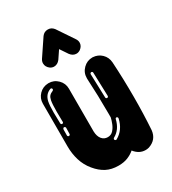

<svg xmlns="http://www.w3.org/2000/svg" viewBox="-209 -989 986 1100"><g transform="rotate(-30 284.0 -439.5)"><path d="M425.2 0Q383.2 0 353.5 -38.1Q334.2 -21.3 307.9 -10.6Q281.7 0 246.5 0Q200.5 0 166.3 -17.8Q132.2 -35.6 103.5 -70.8Q74.3 -105.9 60.9 -149.8Q47.5 -193.6 47.5 -241.1V-524.3Q47.5 -559.4 71.8 -584.4Q96 -609.4 132.2 -610.4H133.7Q169.3 -610.4 194.6 -585.1Q219.8 -559.9 219.8 -524.3V-241.1Q220.8 -209.4 235.6 -190.8Q250.5 -172.3 274.3 -172.3Q296.5 -172.3 310.6 -187.9Q324.8 -203.5 332.9 -224Q341.1 -244.6 345 -261.9V-288.6Q345 -408.9 338.6 -519.3V-525.2Q338.6 -561.4 364.1 -586.9Q389.6 -612.4 425.2 -612.4H427.2Q461.9 -610.4 485.4 -587.4Q508.9 -564.4 511.4 -530.2Q518.3 -418.3 518.3 -297.5Q518.3 -188.1 511.4 -81.7Q505 -22.3 447.5 -3Q436.6 0 425.2 0ZM85.6 -368.8Q89.6 -368.8 91.8 -371.3Q94.1 -373.8 94.1 -376.2L93.1 -445Q93.1 -495 97.5 -517.8Q101 -535.6 108.9 -544.8Q116.8 -554 133.2 -560.4Q138.1 -563.4 138.1 -568.3Q138.1 -571.8 135.9 -574.5Q133.7 -577.2 129.2 -577.2L125.7 -576.2Q90.1 -562.9 80.7 -521.3Q75.7 -496.5 75.7 -450Q75.7 -419.3 77.2 -377.2Q77.2 -373.8 79.7 -371.3Q82.2 -368.8 85.6 -368.8ZM383.2 -368.8Q387.1 -368.8 389.4 -371.5Q391.6 -374.3 391.6 -377.7L386.6 -534.2Q386.6 -537.6 384.2 -540.1Q381.7 -542.6 377.7 -542.6Q374.3 -542.6 371.8 -539.9Q369.3 -537.1 369.3 -533.7L374.3 -377.7Q374.3 -373.8 376.7 -371.3Q379.2 -368.8 383.2 -368.8ZM84.2 -289.6Q87.6 -289.6 90.3 -291.8Q93.1 -294.1 93.1 -297.5L94.1 -338.1Q94.1 -341.6 91.3 -344.3Q88.6 -347 85.1 -347H84.2Q81.2 -347 79.2 -344.8Q77.2 -342.6 76.2 -338.6L75.7 -298Q75.7 -294.6 78.2 -292.1Q80.7 -289.6 84.2 -289.6ZM306.9 -135.1 310.4 -135.6Q366.3 -166.3 381.2 -235.1V-237.1Q381.2 -240.6 378.7 -243.3Q376.2 -246 372.8 -246Q369.8 -246 367.6 -243.8Q365.3 -241.6 364.9 -238.6Q350 -177.2 303 -152Q298 -149 298 -143.6L299 -140.1Q302.5 -135.1 306.9 -135.1ZM358.4 -676.2Q335.1 -676.2 318.8 -697.5L284.2 -749L249.5 -697.5Q233.2 -676.2 209.9 -676.2Q196.5 -676.2 184.2 -684.7Q163.4 -701 163.4 -723.8Q163.4 -737.1 171.8 -750L245 -858.9Q259.9 -878.7 283.2 -878.7H284.7Q307.4 -878.7 322.8 -858.9L396 -750Q405 -737.1 405 -722.8Q405 -700.5 384.2 -684.7Q371.3 -676.2 358.4 -676.2Z"/></g></svg>

Font: AKL FREE 002
Style: Regular
Weight: 400
Designer: AKL
Foundry: AKL
Version: Version 1.00;August 17, 2024;FontCreator 13.0.0.2675 64-bit